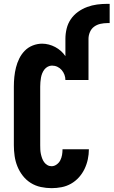

<svg xmlns="http://www.w3.org/2000/svg" viewBox="-20 -970 590 998"><path d="M248 8Q220 8 192 2Q164 -4 140 -19Q116 -34 98.5 -56.5Q81 -79 70.5 -105Q60 -131 56 -159Q52 -187 52 -215V-520Q52 -545 54.5 -570Q57 -595 63 -619Q69 -643 80 -665.5Q91 -688 108.5 -706Q126 -724 150 -733.5Q174 -743 199 -743Q216 -743 233.5 -738.5Q251 -734 267 -725.5Q283 -717 296.5 -705Q310 -693 320 -678V-768Q320 -795 326.5 -821.5Q333 -848 348 -870Q363 -892 385 -908Q407 -924 432.5 -933.5Q458 -943 484.5 -946.5Q511 -950 538 -950H550V-850H538Q520 -850 502 -846Q484 -842 469.5 -831.5Q455 -821 447.5 -803.5Q440 -786 440 -768V-554H320Q320 -568 315 -581.5Q310 -595 300.5 -606Q291 -617 278 -623Q265 -629 250 -629Q239 -629 228.5 -623.5Q218 -618 211 -609Q204 -600 199.5 -589Q195 -578 193 -566.5Q191 -555 190 -543.5Q189 -532 189 -520V-215Q189 -204 189.5 -192.5Q190 -181 192.5 -169.5Q195 -158 199 -147Q203 -136 209.5 -127Q216 -118 226 -112Q236 -106 248 -106Q262 -106 274.5 -115Q287 -124 293.5 -137Q300 -150 302.5 -164.5Q305 -179 305 -194H442Q442 -168 436.5 -142Q431 -116 419.5 -92Q408 -68 390 -48Q372 -28 349 -15Q326 -2 300 3Q274 8 248 8Z"/></svg>

Font: Iosevka Curly Slab Heavy
Style: Regular
Weight: 900
Monospace: yes
Designer: Belleve Invis
Foundry: Belleve Invis
Version: Version 22.1.2; ttfautohint (v1.8.4)